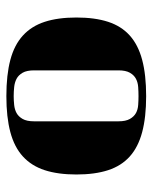

<svg xmlns="http://www.w3.org/2000/svg" viewBox="42 -885 479 603"><g transform="rotate(-90 281.5 -583.5)"><path d="M35 -583Q35 -641 48.5 -682.5Q62 -724 91.5 -751Q121 -778 168 -790.5Q215 -803 281 -803Q348 -803 395 -790.5Q442 -778 471.5 -751Q501 -724 514.5 -682.5Q528 -641 528 -583Q528 -525 514.5 -483.5Q501 -442 471.5 -415.5Q442 -389 395 -376.5Q348 -364 281 -364Q215 -364 168 -376.5Q121 -389 91.5 -415.5Q62 -442 48.5 -483.5Q35 -525 35 -583ZM362 -716Q362 -739 354.5 -752Q347 -765 335.5 -771Q324 -777 309.5 -778.5Q295 -780 281 -780Q268 -780 253.5 -778.5Q239 -777 228 -771Q217 -765 209.5 -752Q202 -739 202 -716V-451Q202 -428 209.5 -415Q217 -402 228 -396Q239 -390 253.5 -389Q268 -388 281 -388Q295 -388 309.5 -389Q324 -390 335.5 -396Q347 -402 354.5 -415Q362 -428 362 -451Z"/></g></svg>

Font: Cafe24 ClassicType
Style: Regular
Weight: 400
Designer: Cafe24 thkim, hmlim, mnelim & 4IR
Foundry: Cafe24
Version: Version 1.000